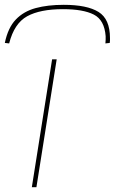

<svg xmlns="http://www.w3.org/2000/svg" viewBox="-52 -776 476 796"><path d="M99 0H80L164 -530H183ZM212 -756Q309 -756 356.5 -726.5Q404 -697 404 -618Q404 -613 404 -608Q404 -603 403 -598L385 -596Q386 -604 386 -611.5Q386 -619 386 -626Q381 -693 337 -715.5Q293 -738 209 -738Q114 -738 60.5 -708.5Q7 -679 -14 -596L-32 -598Q-19 -661 13.5 -695Q46 -729 96 -742.5Q146 -756 212 -756Z"/></svg>

Font: Georama ExtraExtended Thin
Style: Italic
Weight: 100
Width: 8
Italic angle: -9°
Designer: Jean-Baptiste Levee
Foundry: Production Type
Version: Version 1.000